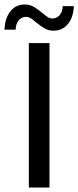

<svg xmlns="http://www.w3.org/2000/svg" viewBox="-32 -836 349 856"><path d="M96.6 -644V0H188.6V-644ZM168.8 -708.4C179.6 -702.3 192.3 -699.2 207 -699.2C233.4 -699.2 254.7 -709.2 270.9 -729.1C287.2 -749 295.9 -775.6 297.2 -808.7H247.5C246.9 -791.5 242.3 -778 233.7 -768.2C225.1 -758.4 214.1 -753.5 200.6 -753.5C193.8 -753.5 187.4 -755.5 181.2 -759.5C175.1 -763.4 166.8 -769.7 156.4 -778.3C141.7 -790.6 128.6 -799.9 117.3 -806.4C106 -812.8 92.9 -816 78.2 -816C51.8 -816 30.5 -805.9 14.3 -785.7C-2 -765.4 -10.7 -738.1 -12 -703.8H37.7C38.3 -721.6 42.9 -735.5 51.5 -745.7C60.1 -755.8 71.1 -760.8 84.6 -760.8C91.4 -760.8 98.1 -758.8 104.9 -754.9C111.6 -750.9 119.6 -744.6 128.8 -736C144.7 -723.7 158.1 -714.5 168.8 -708.4Z"/></svg>

Font: Montserrat Ace
Style: Regular
Weight: 500
Designer: Julieta Ulanovsky
Foundry: Julieta Ulanovsky
Version: Version 1